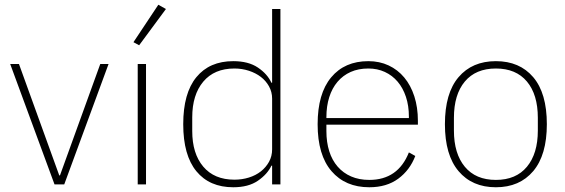

<svg xmlns="http://www.w3.org/2000/svg" viewBox="-20 -778 2384 810"><path d="M23 -508H60L230 -38H233L403 -508H438L251 0H210Z M561 0V-508H596V0ZM567 -587 543 -600 648 -758 680 -740Z M1128 -79H1125Q1108 -43 1068 -15.5Q1028 12 964 12Q864 12 808.5 -55.5Q753 -123 753 -254Q753 -385 808.5 -452.5Q864 -520 964 -520Q1028 -520 1068 -493Q1108 -466 1125 -429H1128V-740H1163V0H1128ZM969 -20Q1001 -20 1030 -29Q1059 -38 1080.5 -55Q1102 -72 1115 -95.5Q1128 -119 1128 -148V-362Q1128 -390 1115 -413.5Q1102 -437 1080.5 -453.5Q1059 -470 1030 -479.5Q1001 -489 969 -489Q884 -489 837.5 -433.5Q791 -378 791 -283V-225Q791 -130 837.5 -75Q884 -20 969 -20Z M1538 12Q1437 12 1378.5 -56Q1320 -124 1320 -254Q1320 -383 1377 -451.5Q1434 -520 1534 -520Q1581 -520 1619.5 -502Q1658 -484 1685.5 -451Q1713 -418 1728 -371.5Q1743 -325 1743 -268V-252H1357V-225Q1357 -178 1369 -140Q1381 -102 1404.5 -75Q1428 -48 1461.5 -33.5Q1495 -19 1538 -19Q1659 -19 1705 -135L1732 -120Q1709 -60 1660 -24Q1611 12 1538 12ZM1534 -489Q1492 -489 1459.5 -474.5Q1427 -460 1404 -433Q1381 -406 1369 -368Q1357 -330 1357 -284V-280H1705V-286Q1705 -332 1692.5 -369.5Q1680 -407 1657.5 -433.5Q1635 -460 1603.5 -474.5Q1572 -489 1534 -489Z M2072 12Q1972 12 1914.5 -56Q1857 -124 1857 -254Q1857 -385 1914.5 -452.5Q1972 -520 2072 -520Q2172 -520 2229.5 -452.5Q2287 -385 2287 -254Q2287 -124 2229.5 -56Q2172 12 2072 12ZM2072 -19Q2157 -19 2203 -74.5Q2249 -130 2249 -227V-281Q2249 -379 2203 -434Q2157 -489 2072 -489Q1987 -489 1941 -434Q1895 -379 1895 -281V-227Q1895 -130 1941 -74.5Q1987 -19 2072 -19Z"/></svg>

Font: IBM Plex Sans Thai ExtraLight
Style: Regular
Weight: 200
Designer: Mike Abbink, Paul van der Laan, Pieter van Rosmalen, Ben Mitchell, Mark Frömberg
Foundry: Bold Monday
Version: Version 1.1